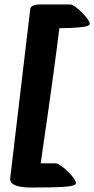

<svg xmlns="http://www.w3.org/2000/svg" viewBox="-20 -797 424 864"><path d="M118 47Q99 47 76.5 44Q54 41 39 32Q24 23 26 4L116 -756Q118 -768 131 -772.5Q144 -777 157 -777H295Q304 -777 319 -766.5Q334 -756 348.5 -741Q363 -726 373.5 -712Q384 -698 384 -690Q384 -681 360 -677Q336 -673 304 -671.5Q272 -670 247 -670Q243 -636 236 -582Q229 -528 220 -462Q211 -396 201 -325Q191 -254 181 -186.5Q171 -119 163 -62H230Q239 -62 254 -51.5Q269 -41 285 -25.5Q301 -10 311.5 4.5Q322 19 322 27Q322 40 270.5 43.5Q219 47 118 47Z"/></svg>

Font: Protest Riot
Style: Regular
Weight: 400
Designer: Octavio Pardo
Foundry: Ashler Design
Version: Version 2.005; ttfautohint (v1.8.4.7-5d5b)